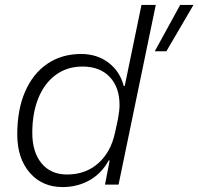

<svg xmlns="http://www.w3.org/2000/svg" viewBox="-20 -749 805 779"><path d="M50 -204Q50 -304 82 -377.5Q114 -451 172.5 -490.5Q231 -530 309 -530Q374 -530 420.5 -494.5Q467 -459 482 -400H486L554 -729H612L461 0H406L425 -98H421Q392 -45 343 -17.5Q294 10 234 10Q151 10 100.5 -48.5Q50 -107 50 -204ZM446 -208 458 -263Q465 -300 465 -323Q465 -395 425 -437Q385 -479 315 -479Q252 -479 206 -445Q160 -411 135.5 -350.5Q111 -290 111 -210Q111 -132 148.5 -86.5Q186 -41 252 -41Q327 -41 378 -86Q429 -131 446 -208ZM711 -729H765L655 -541H608Z"/></svg>

Font: Mona Sans Light
Style: Italic
Weight: 300
Italic angle: -11.7°
Designer: Deni Anggara
Foundry: GitHub
Version: Version 2.000